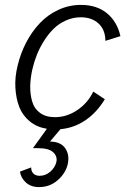

<svg xmlns="http://www.w3.org/2000/svg" viewBox="-20 -516 516 780"><path d="M308.1 -445.8Q276.9 -445.8 248.3 -433.1Q219.7 -420.4 198.2 -399.4Q176.8 -378.4 159.2 -350.6Q141.6 -322.8 130.1 -294.2Q118.7 -265.6 111.8 -235.8Q103.5 -199.7 102.8 -167Q102.1 -134.3 110.4 -104.7Q118.7 -75.2 142.3 -57.6Q166 -40 203.1 -40Q251.5 -40 294.2 -68.8Q336.9 -97.7 358.9 -144L405.8 -112.8Q373.5 -59.1 327.1 -27.6Q280.8 3.9 225.6 8.8L183.1 59.1Q227.1 59.6 245.4 86.9Q263.7 114.3 254.9 151.9Q246.1 188.5 214.1 216.3Q182.1 244.1 138.2 244.1Q106 244.1 85.4 225.6Q64.9 207 61 181.2L106.9 164.1Q106 178.7 115.2 188.5Q124.5 198.2 141.1 198.2Q165 198.2 184.3 181.4Q203.6 164.6 209 142.1Q213.9 119.1 196 102.5Q178.2 85.9 133.8 85.9H113.8L170.4 7.3Q129.4 0.5 100.6 -23.2Q71.8 -46.9 58.3 -81.5Q44.9 -116.2 42.5 -159.9Q40 -203.6 51.8 -250Q63.5 -299.3 86.2 -343Q108.9 -386.7 141.1 -421.1Q173.3 -455.6 216.8 -475.8Q260.3 -496.1 309.1 -496.1Q373.5 -496.1 414.8 -461.9Q456.1 -427.7 469.2 -369.1L408.2 -350.1Q407.7 -395.5 380.1 -420.7Q352.5 -445.8 308.1 -445.8Z"/></svg>

Font: HK Grotesk Light Italic
Style: Regular
Weight: 300
Italic angle: -13°
Designer: Alfredo Marco Pradil and Stefan Peev
Foundry: Hanken Design Co.
Version: Version 1.000;PS 001.000;hotconv 1.0.88;makeotf.lib2.5.64775